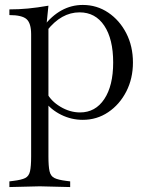

<svg xmlns="http://www.w3.org/2000/svg" viewBox="-20 -474 603 777"><path d="M18 283V260L34 258Q67 254 82 246.5Q97 239 101.5 219Q106 199 106 159V-335Q106 -380 87.5 -396.5Q69 -413 18 -413V-436Q56 -436 93 -439.5Q130 -443 176 -451L169 -382L176 -367V159Q176 199 180.5 219Q185 239 200.5 246.5Q216 254 248 258L264 260V283L141 280ZM315 11Q269 11 227.5 -9.5Q186 -30 160 -65L169 -99Q186 -65 224.5 -42Q263 -19 304 -19Q366 -19 402 -73Q438 -127 438 -221Q438 -316 402 -370Q366 -424 302 -424Q265 -424 232 -405.5Q199 -387 170 -350L156 -367Q189 -410 229 -432Q269 -454 315 -454Q372 -454 418 -423Q464 -392 491 -339.5Q518 -287 518 -221Q518 -156 491 -103.5Q464 -51 418 -20Q372 11 315 11Z"/></svg>

Font: Baskervville SC
Style: Regular
Weight: 400
Designer: Alexis Faudot, Rémi Forte, Morgane Pierson, Rafael Ribas, Tanguy Vanlaeys, Rosalie Wagner, Thomas Huot-Marchand
Foundry: ANRT
Version: Version 1.100